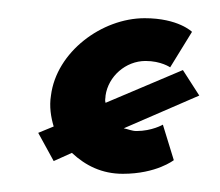

<svg xmlns="http://www.w3.org/2000/svg" viewBox="-20 -187 242 211"><path d="M140 -120C157 -120 167 -113 167 -113L191 -152C191 -152 176 -167 139 -167C92 -167 42 -130 36 -82C34 -70 36 -58 39 -48L22 -41L39 -10L59 -19C74 -5 92 4 115 4C152 4 171 -11 171 -11L159 -50C159 -50 147 -43 130 -43C125 -43 121 -45 116 -46L199 -82L181 -110L96 -74C95 -77 96 -79 96 -82C99 -103 118 -120 140 -120Z"/></svg>

Font: Hussar Tani
Style: DwaKurs
Weight: 700
Foundry: Cannot Into Space Fonts
Version: Version 0.92